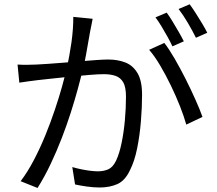

<svg xmlns="http://www.w3.org/2000/svg" viewBox="-20 -867 1040 921"><path d="M424.4 -776.9Q421.9 -763.4 418.8 -747.9Q415.7 -732.3 412.6 -717.4Q409.4 -699.8 404 -668.8Q398.6 -637.8 392.4 -603.3Q386.2 -568.8 378.7 -537.3Q368.1 -494.9 353.5 -441.4Q339 -387.9 319.7 -327.5Q300.4 -267.1 276.3 -204.7Q252.2 -142.3 223.3 -81.2Q194.4 -20 160.1 34.7L79 2.2Q113.2 -43.1 143 -100.3Q172.9 -157.5 197.9 -218.9Q222.9 -280.2 243 -340.1Q263.2 -400 277.5 -451.4Q291.8 -502.8 299.8 -539.6Q313.8 -599.4 322.8 -664Q331.8 -728.7 331.6 -786.1ZM768.2 -661.1Q791.8 -630.7 818.2 -585Q844.6 -539.2 870.5 -488Q896.3 -436.7 917.6 -388.8Q939 -341 951.2 -306.2L873.6 -269.3Q862.8 -307.9 843.6 -356.8Q824.3 -405.8 799.8 -456.5Q775.2 -507.3 748.5 -552.5Q721.8 -597.8 695.4 -628.1ZM64.2 -557.3Q87.7 -555.9 108.8 -556.1Q129.8 -556.3 153.7 -557.3Q176.3 -558.3 211.6 -560.8Q246.9 -563.3 288 -566.6Q329.2 -569.9 369.9 -573.4Q410.6 -576.9 444.9 -579.2Q479.2 -581.5 499.2 -581.5Q544.4 -581.5 580.8 -567.5Q617.2 -553.5 639.3 -516.7Q661.5 -480 661.5 -412.3Q661.5 -353 655.9 -284.8Q650.3 -216.5 637.7 -154.6Q625.1 -92.8 603.7 -51.2Q580.5 -0.9 543.5 15.8Q506.5 32.4 457.7 32.4Q429.3 32.4 396.6 27.8Q364 23.2 340 17.8L326.8 -65.6Q348.2 -59.4 371.1 -54.7Q394 -50 414.8 -47.6Q435.6 -45.2 449.4 -45.2Q477.1 -45.2 499.3 -54.8Q521.4 -64.4 536.9 -96.6Q553 -130.8 563.4 -181.9Q573.9 -233 579.1 -291Q584.3 -349 584.3 -403Q584.3 -449.1 571.3 -471.9Q558.2 -494.7 534.4 -503Q510.5 -511.2 478.3 -511.2Q453 -511.2 409.9 -507.7Q366.8 -504.2 318.1 -499.4Q269.4 -494.6 227.6 -489.9Q185.8 -485.2 162.8 -482.8Q145.5 -480.6 118.8 -477.2Q92.2 -473.7 72.7 -470.5ZM779.6 -806.4Q792.6 -789 807.4 -764.5Q822.2 -739.9 836.9 -714.6Q851.6 -689.3 861.8 -668.8L807.1 -644.7Q797.7 -665.1 783.8 -690.2Q769.9 -715.3 754.8 -740.3Q739.8 -765.3 725.8 -783.7ZM889.8 -846.5Q903.4 -828.1 919.3 -803.2Q935.2 -778.3 950.1 -753.5Q965 -728.7 974.2 -709.9L919.9 -685.8Q903.7 -718.6 881.1 -757.2Q858.4 -795.8 836.6 -823.8Z"/></svg>

Font: Shanggu Sans SC VF
Style: Regular
Weight: 250
Designer: GuiWonder
Version: Version 1.021